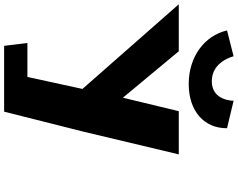

<svg xmlns="http://www.w3.org/2000/svg" viewBox="-172 -996 1124 907"><g transform="rotate(90 389.5 -542.0)"><path d="M411.4 -1084C411.4 -1084 413 -981 319 -981C225 -981 201.4 -1084 201.4 -1084L79.2 -1053C104.3 -946 203.4 -872 332.4 -872C461.4 -872 542.3 -946 541.2 -1053ZM-44.3 -825 355.6 -370 299 -110H138.5L152 0H275H463L557.8 -376L664.7 -825H460.7L397.1 -561L177.7 -825Z"/></g></svg>

Font: Hussar
Style: BdOpOblOne
Weight: 700
Foundry: Cannot Into Space Fonts
Version: Version 2.00